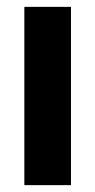

<svg xmlns="http://www.w3.org/2000/svg" viewBox="-20 -540 278 560"><path d="M51 0H187V-520H51Z"/></svg>

Font: Aspekta 650
Style: Regular
Weight: 650
Designer: Ivo Dolenc
Version: Version 2.000